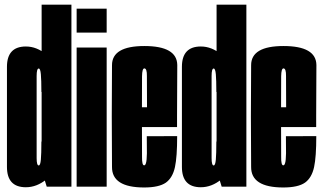

<svg xmlns="http://www.w3.org/2000/svg" viewBox="-20 -805 1394 828"><path d="M181.5 0H288V-785H159.5V-71ZM91.5 2.5Q138.5 2.5 180 -31.5Q221.5 -65.5 221.5 -145L158.5 -195Q158.5 -141.5 156.2 -116.5Q154 -91.5 147 -91.5Q138 -91.5 138 -123.5Q138 -155.5 138 -301Q138 -445 138 -477.2Q138 -509.5 147 -509.5Q154 -509.5 156.2 -484.8Q158.5 -460 158.5 -408L221.5 -455.5Q221.5 -535 180 -569.8Q138.5 -604.5 91.5 -604.5Q10 -604.5 10 -516.8Q10 -429 10 -301Q10 -173 10 -85.2Q10 2.5 91.5 2.5Z M310.5 0H440V-600H310.5ZM310.5 -767.5V-664.5H440V-767.5Z M601.5 3.5V-92Q592 -92 592.5 -129Q592 -165.5 592 -302.5Q592 -443 592.5 -476Q593 -510 602.5 -510Q614 -510 613.5 -477Q613.5 -445.5 614 -342.5H581V-257H743.5Q743.5 -279.5 743.5 -302.5Q743.5 -441.5 744.5 -524.5Q743.5 -606.5 602.5 -606.5Q463 -606.5 463 -524Q462 -441 462 -303.5Q462 -175 463 -85.5Q462 3.5 601.5 3.5ZM601.5 -92V3.5Q665.5 3.5 695.5 -17.5Q724.5 -38.5 734.5 -84.5Q744 -128.5 744 -218L613 -217.5Q613 -176.5 613.5 -144Q613 -112.5 609.5 -102Q607 -92 601.5 -92Z M936 0H1042.5V-785H914V-71ZM846 2.5Q893 2.5 934.5 -31.5Q976 -65.5 976 -145L913 -195Q913 -141.5 910.8 -116.5Q908.5 -91.5 901.5 -91.5Q892.5 -91.5 892.5 -123.5Q892.5 -155.5 892.5 -301Q892.5 -445 892.5 -477.2Q892.5 -509.5 901.5 -509.5Q908.5 -509.5 910.8 -484.8Q913 -460 913 -408L976 -455.5Q976 -535 934.5 -569.8Q893 -604.5 846 -604.5Q764.5 -604.5 764.5 -516.8Q764.5 -429 764.5 -301Q764.5 -173 764.5 -85.2Q764.5 2.5 846 2.5Z M1201.5 3.5V-92Q1192 -92 1192.5 -129Q1192 -165.5 1192 -302.5Q1192 -443 1192.5 -476Q1193 -510 1202.5 -510Q1214 -510 1213.5 -477Q1213.5 -445.5 1214 -342.5H1181V-257H1343.5Q1343.5 -279.5 1343.5 -302.5Q1343.5 -441.5 1344.5 -524.5Q1343.5 -606.5 1202.5 -606.5Q1063 -606.5 1063 -524Q1062 -441 1062 -303.5Q1062 -175 1063 -85.5Q1062 3.5 1201.5 3.5ZM1201.5 -92V3.5Q1265.5 3.5 1295.5 -17.5Q1324.5 -38.5 1334.5 -84.5Q1344 -128.5 1344 -218L1213 -217.5Q1213 -176.5 1213.5 -144Q1213 -112.5 1209.5 -102Q1207 -92 1201.5 -92Z"/></svg>

Font: Anybody UltraCondensed
Style: Bold
Weight: 700
Width: 1
Version: Version 1.113;gftools[0.9.25]